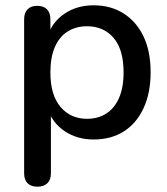

<svg xmlns="http://www.w3.org/2000/svg" viewBox="-20 -517 631 724"><path d="M121 187Q97 187 84 174Q71 161 71 136V-444Q71 -469 84 -482Q97 -495 120 -495Q144 -495 157 -482Q170 -469 170 -444V-357L159 -378Q175 -432 222 -464.5Q269 -497 333 -497Q398 -497 446.5 -466Q495 -435 521.5 -379Q548 -323 548 -244Q548 -167 521.5 -109.5Q495 -52 447 -21.5Q399 9 333 9Q270 9 223 -23Q176 -55 160 -108H172V136Q172 161 158.5 174Q145 187 121 187ZM308 -69Q350 -69 381 -89Q412 -109 429 -148Q446 -187 446 -244Q446 -330 408.5 -374Q371 -418 308 -418Q267 -418 235.5 -398.5Q204 -379 187 -340Q170 -301 170 -244Q170 -159 208 -114Q246 -69 308 -69Z"/></svg>

Font: Nunito ExtraLight SemiBold
Style: Regular
Weight: 600
Version: Version 3.602